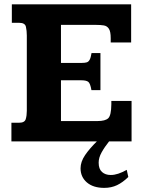

<svg xmlns="http://www.w3.org/2000/svg" viewBox="-20 -659 683 895"><path d="M33.2 0V-86.9H69.3Q94.7 -86.9 99.9 -103.5Q105 -120.1 105 -142.1V-493.7Q105 -515.6 100.8 -534.2Q96.7 -552.7 69.3 -552.7H35.2V-638.7H591.3V-460.9H496.1V-481Q496.1 -512.2 487.5 -525.1Q479 -538.1 463.9 -540.5Q448.7 -543 427.7 -543H264.2V-365.7H360.4Q375 -365.7 383.8 -368.2Q392.6 -370.6 397.9 -380.4Q403.3 -390.1 406.7 -411.6H448.2V-238.8H406.2Q400.9 -270.5 391.4 -277.6Q381.8 -284.7 360.4 -284.7H264.2V-94.7H434.6Q470.7 -94.7 484.6 -107.9Q498.5 -121.1 499 -172.9Q499 -174.8 499 -180.7Q499 -186.5 499 -188.5H593.3V0ZM465.8 216.8Q414.6 216.8 385 191.4Q355.5 166 355.5 125.5Q355.5 95.2 376.5 64.2Q397.5 33.2 436.5 -4.9H492.2Q466.8 27.3 453.4 51.8Q439.9 76.2 439.9 99.1Q439.9 128.9 455.6 142.8Q471.2 156.7 496.1 156.7Q513.2 156.7 531.5 150.6Q549.8 144.5 570.8 132.8L578.1 166Q552.2 191.4 525.6 204.1Q499 216.8 465.8 216.8Z"/></svg>

Font: Kameron
Style: Regular
Weight: 400
Designer: Vernon Adams
Foundry: Vernon Adams
Version: Version 1.100